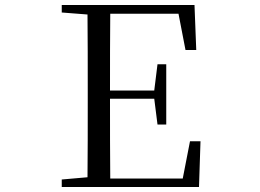

<svg xmlns="http://www.w3.org/2000/svg" viewBox="-20 -748 1040 768"><path d="M722 -548H765L758 -728H227V-698L330 -690C331 -591 331 -491 331 -391V-337C331 -236 331 -137 330 -39L227 -30V0H776L782 -183H740L711 -34H421C420 -133 420 -235 420 -353H597L610 -250H645V-491H610L597 -386H420C420 -495 420 -596 421 -693H694Z"/></svg>

Font: Harano Aji Mincho
Style: Regular
Weight: 400
Foundry: Masamichi Hosoda
Version: HaranoAjiMincho-Regular version 20230610;ttx 4.39.4